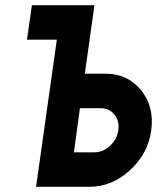

<svg xmlns="http://www.w3.org/2000/svg" viewBox="-20 -720 605 740"><path d="M84 -567H199L119 0H325Q411 0 481 -64Q551 -128 563 -218Q575 -309 524 -372Q472 -436 387 -436H307L344 -700H103ZM288 -303H368Q401 -303 421 -278Q441 -253 436 -218Q431 -183 404 -158Q377 -133 344 -133H265Z"/></svg>

Font: Unageo
Style: Bold-Italic
Weight: 700
Designer: Richard Sepsi
Foundry: Richard Sepsi
Version: Version 2.000